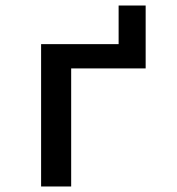

<svg xmlns="http://www.w3.org/2000/svg" viewBox="-20 -676 640 696"><path d="M129 0H238V-428H508V-656H410V-516H129Z"/></svg>

Font: IBM Plex Mono Medm
Style: Regular
Weight: 500
Monospace: yes
Designer: Mike Abbink, Paul van der Laan, Pieter van Rosmalen
Foundry: Bold Monday
Version: Version 2.004